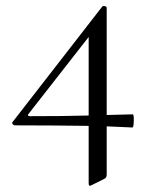

<svg xmlns="http://www.w3.org/2000/svg" viewBox="-20 -418 491 628"><path d="M29 -8Q25 -8 21.5 -12Q18 -16 22 -20L314 -396Q316 -399 322.5 -398Q329 -397 329 -392V153Q329 164 321 167L279 188Q270 193 270 182V-316L302 -338L73 -45Q70 -42 72 -40Q74 -38 78 -38Q135 -38 179.5 -38.5Q224 -39 261 -40Q298 -41 334.5 -42Q371 -43 414 -44Q417 -44 417.5 -33.5Q418 -23 417 -12Q416 -1 413 -1Q374 -3 335 -4.5Q296 -6 252.5 -6.5Q209 -7 154.5 -7.5Q100 -8 29 -8Z"/></svg>

Font: Cormorant Light
Style: Regular
Weight: 400
Version: Version 4.000